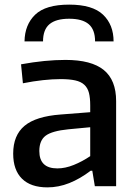

<svg xmlns="http://www.w3.org/2000/svg" viewBox="-20 -805 589 830"><path d="M185 5Q113 5 75 -32.5Q37 -70 37 -141Q37 -220 86 -261Q135 -302 242 -310L370 -320V-349Q370 -382 364.5 -403.5Q359 -425 344.5 -438.5Q330 -452 305 -457.5Q280 -463 242 -463Q207 -463 165.5 -458.5Q124 -454 79 -445L71 -527Q175 -546 263 -546Q375 -546 428.5 -502.5Q482 -459 482 -368V0H390L379 -67H372Q326 -32 279.5 -13.5Q233 5 185 5ZM228 -77Q262 -77 299 -92Q336 -107 370 -130V-255L275 -246Q205 -239 177.5 -218.5Q150 -198 150 -152Q150 -77 228 -77ZM86 -626Q87 -698 132 -741.5Q177 -785 279 -785Q380 -785 425.5 -741.5Q471 -698 471 -626H391Q391 -677 363.5 -700.5Q336 -724 279 -724Q222 -724 194 -700.5Q166 -677 166 -626Z"/></svg>

Font: Encode Sans Normal
Style: Medium
Weight: 500
Designer: Pablo Impallari, Andres Torresi
Foundry: Pablo Impallari, Andres Torresi
Version: Version 1.000; ttfautohint (v1.00) -l 8 -r 50 -G 200 -x 14 -